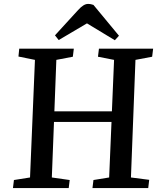

<svg xmlns="http://www.w3.org/2000/svg" viewBox="-20 -958 815 978"><path d="M548 -337H255L244 -54L335 -41L330 0H46L51 -41L133 -54L158 -653L74 -670L78 -710H356L351 -669L267 -653L257 -391H550L561 -653L479 -669L484 -710H760L755 -669L670 -653L647 -54L740 -42L735 0H451L456 -41L536 -54ZM586 -776 565 -753 423 -839 279 -754 260 -778 378 -907Q406 -938 428 -938Q437 -938 443.5 -936.5Q450 -935 456 -933Z"/></svg>

Font: Literata 36pt Medium
Style: Italic
Weight: 500
Italic angle: -2°
Designer: Latin by Veronika Burian and Jose Scaglione. Greek by Irene Vlachou. Cyrillic by Vera Evstafieva
Foundry: TypeTogether
Version: Version 3.002